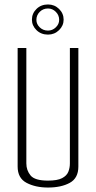

<svg xmlns="http://www.w3.org/2000/svg" viewBox="-20 -835 430 860"><path d="M195 5Q139 5 99 -16Q59 -37 59 -89V-620H98V-103Q98 -72 117 -49Q136 -26 195 -26Q237 -26 258 -37Q279 -48 286 -65.5Q293 -83 293 -103V-620H331V-89Q331 -37 292.5 -16Q254 5 195 5ZM195 -680Q164 -680 143.5 -700Q123 -720 123 -747Q123 -775 143.5 -795Q164 -815 195 -815Q224 -815 244.5 -795Q265 -775 265 -747Q265 -720 244.5 -700Q224 -680 195 -680ZM195 -698Q215 -698 230 -712.5Q245 -727 245 -746Q245 -767 230 -782Q215 -797 195 -797Q173 -797 158 -782Q143 -767 143 -746Q143 -727 158 -712.5Q173 -698 195 -698Z"/></svg>

Font: Smooch Sans Light
Style: Regular
Weight: 300
Designer: Robert E. Leuschke
Foundry: Robert E. Leuschke
Version: Version 1.010; ttfautohint (v1.8.3)